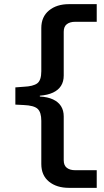

<svg xmlns="http://www.w3.org/2000/svg" viewBox="-20 -725 501 925"><path d="M312 180Q253 180 216 150Q179 120 179 65V-143Q179 -184 161.5 -200.5Q144 -217 94 -219L54 -221V-304L94 -307Q140 -309 159.5 -323.5Q179 -338 179 -382V-590Q179 -644 216 -674.5Q253 -705 312 -705H446V-620H342Q317 -620 302 -608.5Q287 -597 287 -572V-361Q287 -332 274 -311.5Q261 -291 235.5 -279Q210 -267 172 -264V-260Q210 -258 235.5 -246Q261 -234 274 -213.5Q287 -193 287 -164V47Q287 72 302 83.5Q317 95 342 95H446V180Z"/></svg>

Font: Nunito Sans 7pt Expanded Medium
Style: Regular
Weight: 500
Width: 7
Designer: Vernon Adams
Foundry: Vernon Adams
Version: Version 3.101;gftools[0.9.27]